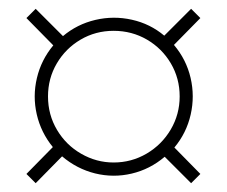

<svg xmlns="http://www.w3.org/2000/svg" viewBox="-20 -568 515 436"><path d="M40 -173 100 -234Q73 -267 63.5 -308.2Q54 -349.5 63.8 -390.8Q73.5 -432 101 -465L40 -527L61 -548L123 -486Q155 -513 196.5 -522.8Q238 -532.5 279.5 -523.2Q321 -514 353 -487L414 -548L435 -527L375 -466Q403 -433 412.8 -391.2Q422.5 -349.5 413 -307.8Q403.5 -266 376 -233L435 -173L414 -152L354 -212Q320.5 -183.5 279 -173.8Q237.5 -164 196 -174.2Q154.5 -184.5 121 -213L61 -152ZM238 -199Q278.5 -199 313 -219.2Q347.5 -239.5 367.8 -274Q388 -308.5 388 -349Q388 -390 368 -424Q348 -458 313.8 -478Q279.5 -498 238 -498Q197 -498 163 -478Q129 -458 109 -424Q89 -390 89 -349Q89 -307.5 109.5 -273Q130 -238.5 164.5 -218.8Q199 -199 238 -199Z"/></svg>

Font: Urbanist
Style: Regular
Weight: 400
Designer: Corey Hu
Foundry: Corey Hu
Version: Version 1.2; befe77262ef67d88f1d94aa3d2e49ef1327b4483